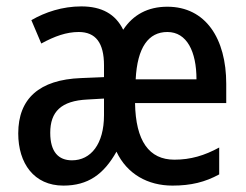

<svg xmlns="http://www.w3.org/2000/svg" viewBox="-20 -570 769 600"><path d="M503 -549C442 -549 396 -524 365 -477C341 -526 298 -550 234 -550C175 -550 121 -532 78 -507L109 -434C151 -457 188 -470 226 -470C279 -470 305 -436 305 -366V-329L233 -326C103 -321 37 -262 37 -153C37 -60 86 10 178 10C255 10 304 -25 344 -96C377 -26 442 10 519 10C577 10 621 -1 665 -25V-109C619 -84 576 -71 525 -71C446 -71 404 -129 402 -248H687V-308C687 -449 623 -549 503 -549ZM503 -470C564 -470 594 -409 594 -322H404C409 -422 444 -470 503 -470ZM253 -259 305 -262V-210C305 -120 264 -69 205 -69C163 -69 137 -95 137 -155C137 -221 171 -255 253 -259Z"/></svg>

Font: Noto Sans Gujarati UI Condensed Medium
Style: Regular
Weight: 500
Width: 3
Designer: Jelle Bosma - Monotype Design Team, Universal Thirst
Foundry: Monotype Imaging Inc.
Version: Version 2.106